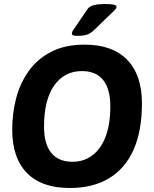

<svg xmlns="http://www.w3.org/2000/svg" viewBox="-20 -931 771 959"><path d="M403 -708Q542 -708 615.5 -632Q689 -556 689 -414Q689 -278 647.5 -184Q606 -90 525.5 -41Q445 8 328 8Q188 8 114.5 -67Q41 -142 41 -284Q41 -364 60.5 -439.5Q80 -515 123 -575.5Q166 -636 235 -672Q304 -708 403 -708ZM389 -576Q302 -576 251 -504.5Q200 -433 200 -298Q200 -212 236 -167.5Q272 -123 342 -123Q399 -123 441.5 -155Q484 -187 507.5 -248.5Q531 -310 531 -400Q531 -486 495.5 -531Q460 -576 389 -576ZM504 -911Q562 -911 562 -898Q562 -893 559.5 -888.5Q557 -884 546 -873.5Q535 -863 511.5 -840.5Q488 -818 446 -777Q437 -768 420 -760Q403 -752 368 -752Q352 -752 345.5 -754.5Q339 -757 339 -765Q339 -771 346 -781.5Q353 -792 370 -816Q387 -840 416 -884Q426 -900 450 -905.5Q474 -911 504 -911Z"/></svg>

Font: Asap VF Beta
Style: Italic
Weight: 400
Italic angle: -6°
Designer: Pablo Cosgaya
Foundry: Pablo Cosgaya
Version: Version 1.007